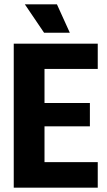

<svg xmlns="http://www.w3.org/2000/svg" viewBox="-20 -860 492 880"><path d="M43 0V-660H184V0ZM140 0V-117H428V0ZM140 -281V-388H392V-281ZM140 -544V-660H428V-544ZM182 -710 94 -840H241L300 -710Z"/></svg>

Font: Bricolage Grotesque 72pt SemiCondensed
Style: Bold
Weight: 700
Width: 4
Designer: Mathieu Triay
Foundry: Atelier Triay
Version: Version 1.001;gftools[0.9.33.dev8+g029e19f]